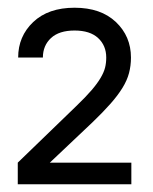

<svg xmlns="http://www.w3.org/2000/svg" viewBox="-20 -857 395 497"><path d="M26 -436 177 -582Q202 -606 217 -623.5Q232 -641 240.5 -655.5Q249 -670 252 -682Q255 -694 255 -708Q255 -739 234 -758.5Q213 -778 173 -778Q133 -778 112 -758.5Q91 -739 91 -708H27Q27 -763 66 -800Q105 -837 173 -837Q241 -837 280 -800Q319 -763 319 -708Q319 -687 314 -668Q309 -649 297 -629.5Q285 -610 266 -588.5Q247 -567 220 -541L109 -436H320V-380H26Z"/></svg>

Font: Retni Sans
Style: Regular
Weight: 400
Designer: Vitaly Kuzmin
Foundry: ParaType Ltd.
Version: Version 1.00;March 2, 2019;FontCreator 11.5.0.2425 64-bit; t